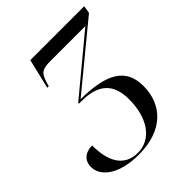

<svg xmlns="http://www.w3.org/2000/svg" viewBox="-202 -836 969 969"><g transform="rotate(-45 282.5 -351.5)"><path d="M226 11C400 11 488 -86 488 -218C488 -344 399 -394 216 -395L554 -673L561 -714H176L138 -555H149L153 -570C170 -630 187 -639 247 -639H494L195 -391L194 -385H212C342 -385 389 -324 389 -221C389 -84 323 1 230 1C133 1 92 -74 92 -189C45 -189 11 -164 11 -115C11 -54 78 11 226 11Z"/></g></svg>

Font: Noto Serif Display SemiCondensed
Style: Italic
Weight: 400
Width: 4
Italic angle: -12°
Designer: Monotype Design Team
Foundry: Monotype Imaging Inc.
Version: Version 2.009